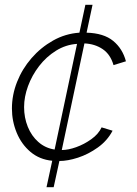

<svg xmlns="http://www.w3.org/2000/svg" viewBox="-20 -665 573 805"><path d="M175 120 199 9Q146 4 108 -28Q70 -60 50 -108.5Q30 -157 30 -210Q30 -267 51.5 -321.5Q73 -376 112 -421Q151 -466 202.5 -495Q254 -524 313 -528L338 -645H368L343 -528Q415 -526 454.5 -493.5Q494 -461 508 -408L456 -392Q443 -437 410.5 -459Q378 -481 334 -483L239 -36Q266 -36 299.5 -48Q333 -60 363 -81.5Q393 -103 406 -131L452 -117Q430 -75 390 -46.5Q350 -18 307 -4Q264 10 229 10L205 120ZM81 -216Q81 -172 96.5 -133.5Q112 -95 141 -69.5Q170 -44 209 -38L303 -481Q256 -478 215 -452.5Q174 -427 144 -388Q114 -349 97.5 -304Q81 -259 81 -216Z"/></svg>

Font: Raleway Thin Light
Style: Italic
Weight: 300
Italic angle: -12°
Version: Version 4.026